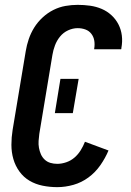

<svg xmlns="http://www.w3.org/2000/svg" viewBox="-20 -763 540 791"><path d="M216 8Q185 8 155.5 2Q126 -4 101.5 -18.5Q77 -33 60 -56.5Q43 -80 35 -108Q27 -136 27 -166.5Q27 -197 32 -228L86 -552Q90 -577 98.5 -602Q107 -627 121 -649.5Q135 -672 155.5 -691Q176 -710 200 -722Q224 -734 249.5 -738.5Q275 -743 300 -743Q326 -743 351 -739.5Q376 -736 398.5 -726.5Q421 -717 439 -700.5Q457 -684 468 -662.5Q479 -641 482 -616Q485 -591 480 -565Q480 -564 480 -562.5Q480 -561 479 -560H368Q368 -560 368 -561Q368 -562 368 -562Q371 -579 368.5 -595Q366 -611 356.5 -623.5Q347 -636 332 -641.5Q317 -647 300 -647Q280 -647 260.5 -638Q241 -629 227.5 -612.5Q214 -596 206.5 -576Q199 -556 196 -537L142 -212Q140 -197 139 -182.5Q138 -168 140.5 -154Q143 -140 148.5 -127.5Q154 -115 164 -105.5Q174 -96 187.5 -92Q201 -88 216 -88Q234 -88 253 -94.5Q272 -101 287 -114Q302 -127 312.5 -144Q323 -161 330 -179L427 -143Q414 -112 393.5 -82.5Q373 -53 344.5 -32Q316 -11 282.5 -1.5Q249 8 216 8ZM206 -297 229 -438H304L280 -297Z"/></svg>

Font: Iosevka SS04
Style: Bold Italic
Weight: 700
Italic angle: -9°
Monospace: yes
Designer: Belleve Invis
Foundry: Belleve Invis
Version: Version 19.0.0; ttfautohint (v1.8.4)